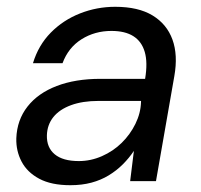

<svg xmlns="http://www.w3.org/2000/svg" viewBox="-20 -533 592 565"><path d="M187 12Q131 12 95.5 -7Q60 -26 43.5 -57.5Q27 -89 28 -126Q30 -180 61 -219.5Q92 -259 147 -280Q202 -301 275 -301H407Q415 -349 406 -380Q397 -411 372.5 -426.5Q348 -442 308 -442Q259 -442 220 -417.5Q181 -393 164 -347H77Q93 -400 129.5 -437Q166 -474 215.5 -493.5Q265 -513 319 -513Q387 -513 429 -487.5Q471 -462 487.5 -416.5Q504 -371 493 -309L439 0H363L374 -89Q360 -68 341.5 -49.5Q323 -31 300 -17Q277 -3 249 4.5Q221 12 187 12ZM212 -59Q247 -59 280 -73.5Q313 -88 338 -112.5Q363 -137 378.5 -168.5Q394 -200 395 -233V-236H270Q223 -236 189 -223.5Q155 -211 137 -188.5Q119 -166 118 -135Q117 -99 141 -79Q165 -59 212 -59Z"/></svg>

Font: DM Sans 18pt
Style: Italic
Weight: 400
Italic angle: -10°
Designer: Colophon Foundry, Jonny Pinhorn
Foundry: Colophon Foundry
Version: Version 4.004;gftools[0.9.30]